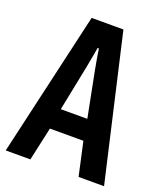

<svg xmlns="http://www.w3.org/2000/svg" viewBox="-129 -772 725 857"><g transform="rotate(20 233.5 -343.5)"><path d="M0 0 158 -687H309L467 0H346L311 -159H152L117 0ZM168 -257H294L251 -476Q250 -482 248 -493Q246 -504 243.5 -517.5Q241 -531 239 -544.5Q237 -558 235 -570H229Q227 -556 223.5 -538Q220 -520 217 -503Q214 -486 212 -476Z"/></g></svg>

Font: Archivo SemiBold ExtraCondensed
Style: Regular
Weight: 600
Width: 2
Version: Version 2.001